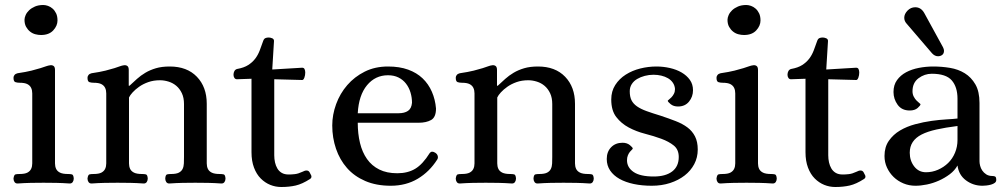

<svg xmlns="http://www.w3.org/2000/svg" viewBox="-20 -731 4025 768"><path d="M144 -591Q133 -591 121.5 -594Q110 -597 100.5 -604.5Q91 -612 84.5 -623.5Q78 -635 78 -652Q78 -660 82.5 -670.5Q87 -681 96.5 -690Q106 -699 120 -705Q134 -711 153 -711Q162 -711 172 -707.5Q182 -704 190.5 -696.5Q199 -689 204.5 -677.5Q210 -666 210 -649Q210 -628 193 -609.5Q176 -591 144 -591ZM200 -103Q200 -90 200 -77.5Q200 -65 204.5 -55.5Q209 -46 220 -40.5Q231 -35 252 -35Q261 -35 267.5 -33.5Q274 -32 275 -17Q275 -9 271 -3Q267 3 259 3Q230 1 205.5 0.5Q181 0 154 0Q127 0 103 0.5Q79 1 50 3Q42 3 38 -3Q34 -9 34 -17Q36 -32 42 -33.5Q48 -35 58 -35Q79 -35 89.5 -40.5Q100 -46 104.5 -55.5Q109 -65 109 -77.5Q109 -90 109 -103V-332Q109 -345 109 -357.5Q109 -370 104.5 -379.5Q100 -389 89.5 -394.5Q79 -400 58 -400Q49 -400 41.5 -402.5Q34 -405 34 -420Q34 -426 38 -431Q42 -436 50 -438Q84 -443 106 -448.5Q128 -454 142 -458.5Q156 -463 164.5 -466Q173 -469 181 -470Q189 -471 194.5 -467Q200 -463 200 -451Z M495 -388H498Q513 -402 528 -415.5Q543 -429 561.5 -440Q580 -451 603.5 -458Q627 -465 659 -465Q728 -465 767.5 -424Q807 -383 807 -316V-103Q807 -90 807 -77.5Q807 -65 811.5 -55.5Q816 -46 827 -40.5Q838 -35 859 -35Q868 -35 874.5 -33.5Q881 -32 882 -17Q882 -9 878 -3Q874 3 866 3Q837 1 812.5 0.5Q788 0 761 0Q734 0 710 0.5Q686 1 657 3Q649 3 645 -3Q641 -9 641 -17Q642 -32 648.5 -33.5Q655 -35 664 -35Q685 -35 695.5 -40.5Q706 -46 710.5 -55.5Q715 -65 715.5 -77.5Q716 -90 716 -103V-315Q716 -340 707.5 -358Q699 -376 685.5 -387.5Q672 -399 654.5 -404.5Q637 -410 620 -410Q594 -410 573 -402.5Q552 -395 536.5 -384Q521 -373 510.5 -361.5Q500 -350 496 -341V-103Q496 -90 496 -77.5Q496 -65 500.5 -55.5Q505 -46 516 -40.5Q527 -35 548 -35Q557 -35 563.5 -33.5Q570 -32 571 -17Q571 -9 567 -3Q563 3 555 3Q526 1 501.5 0.5Q477 0 450 0Q423 0 399 0.5Q375 1 346 3Q338 3 334 -3Q330 -9 330 -17Q332 -32 338 -33.5Q344 -35 354 -35Q375 -35 385.5 -40.5Q396 -46 400.5 -55.5Q405 -65 405 -77.5Q405 -90 405 -103V-332Q405 -345 405 -357.5Q405 -370 400.5 -379.5Q396 -389 385.5 -394.5Q375 -400 354 -400Q345 -400 337.5 -402.5Q330 -405 330 -420Q330 -426 334 -431Q338 -436 346 -438Q380 -443 402 -448.5Q424 -454 438 -458.5Q452 -463 460 -466Q468 -469 476 -470Q484 -471 489.5 -467Q495 -463 495 -451Z M1077 -414V-110Q1077 -95 1080 -81.5Q1083 -68 1089.5 -57Q1096 -46 1107 -39.5Q1118 -33 1135 -33Q1146 -33 1159.5 -34.5Q1173 -36 1190 -44Q1194 -46 1198 -47.5Q1202 -49 1206 -49Q1214 -49 1218 -42.5Q1222 -36 1225 -29Q1228 -20 1220 -15Q1189 5 1163 11Q1137 17 1105 17Q1082 17 1061 8.5Q1040 0 1023 -17Q1006 -34 996 -60.5Q986 -87 986 -122V-416L928 -414Q921 -414 917.5 -419.5Q914 -425 914 -432Q914 -440 917.5 -446.5Q921 -453 928 -455Q956 -460 973 -471Q990 -482 1001 -496.5Q1012 -511 1019 -529.5Q1026 -548 1033 -568Q1036 -576 1041.5 -578.5Q1047 -581 1055 -581Q1061 -581 1068.5 -578Q1076 -575 1076 -567L1069 -453L1186 -460Q1195 -461 1198 -455Q1201 -449 1201 -441Q1201 -430 1197.5 -420.5Q1194 -411 1189 -411Z M1574 -278Q1598 -278 1612 -287.5Q1626 -297 1628 -320Q1628 -341 1622 -361Q1616 -381 1604 -396.5Q1592 -412 1574 -421Q1556 -430 1532 -430Q1481 -430 1448 -390Q1415 -350 1411 -278ZM1729 -93Q1698 -44 1651 -16Q1604 12 1543 12Q1485 12 1441 -7Q1397 -26 1368 -59Q1339 -92 1324 -136Q1309 -180 1309 -229Q1309 -272 1324.5 -314.5Q1340 -357 1369 -390.5Q1398 -424 1439 -444.5Q1480 -465 1532 -465Q1578 -465 1612.5 -452.5Q1647 -440 1670.5 -417.5Q1694 -395 1707.5 -364Q1721 -333 1724 -297Q1724 -262 1704.5 -251Q1685 -240 1654 -240H1411Q1411 -196 1420 -159Q1429 -122 1448 -95Q1467 -68 1497 -53Q1527 -38 1569 -38Q1611 -38 1641 -56Q1671 -74 1699 -119Q1707 -129 1721 -120Q1729 -115 1731 -107Q1733 -99 1729 -93Z M1968 -388H1971Q1986 -402 2001 -415.5Q2016 -429 2034.5 -440Q2053 -451 2076.5 -458Q2100 -465 2132 -465Q2201 -465 2240.5 -424Q2280 -383 2280 -316V-103Q2280 -90 2280 -77.5Q2280 -65 2284.5 -55.5Q2289 -46 2300 -40.5Q2311 -35 2332 -35Q2341 -35 2347.5 -33.5Q2354 -32 2355 -17Q2355 -9 2351 -3Q2347 3 2339 3Q2310 1 2285.5 0.5Q2261 0 2234 0Q2207 0 2183 0.5Q2159 1 2130 3Q2122 3 2118 -3Q2114 -9 2114 -17Q2115 -32 2121.5 -33.5Q2128 -35 2137 -35Q2158 -35 2168.5 -40.5Q2179 -46 2183.5 -55.5Q2188 -65 2188.5 -77.5Q2189 -90 2189 -103V-315Q2189 -340 2180.5 -358Q2172 -376 2158.5 -387.5Q2145 -399 2127.5 -404.5Q2110 -410 2093 -410Q2067 -410 2046 -402.5Q2025 -395 2009.5 -384Q1994 -373 1983.5 -361.5Q1973 -350 1969 -341V-103Q1969 -90 1969 -77.5Q1969 -65 1973.5 -55.5Q1978 -46 1989 -40.5Q2000 -35 2021 -35Q2030 -35 2036.5 -33.5Q2043 -32 2044 -17Q2044 -9 2040 -3Q2036 3 2028 3Q1999 1 1974.5 0.5Q1950 0 1923 0Q1896 0 1872 0.5Q1848 1 1819 3Q1811 3 1807 -3Q1803 -9 1803 -17Q1805 -32 1811 -33.5Q1817 -35 1827 -35Q1848 -35 1858.5 -40.5Q1869 -46 1873.5 -55.5Q1878 -65 1878 -77.5Q1878 -90 1878 -103V-332Q1878 -345 1878 -357.5Q1878 -370 1873.5 -379.5Q1869 -389 1858.5 -394.5Q1848 -400 1827 -400Q1818 -400 1810.5 -402.5Q1803 -405 1803 -420Q1803 -426 1807 -431Q1811 -436 1819 -438Q1853 -443 1875 -448.5Q1897 -454 1911 -458.5Q1925 -463 1933 -466Q1941 -469 1949 -470Q1957 -471 1962.5 -467Q1968 -463 1968 -451Z M2587 12Q2548 12 2515 5Q2482 -2 2458 -15.5Q2434 -29 2420.5 -49Q2407 -69 2407 -95Q2407 -124 2424.5 -142Q2442 -160 2470 -160Q2488 -160 2499.5 -150.5Q2511 -141 2511 -137Q2511 -135 2507.5 -132Q2504 -129 2499.5 -123.5Q2495 -118 2491.5 -109.5Q2488 -101 2488 -90Q2488 -61 2514.5 -43Q2541 -25 2595 -25Q2642 -25 2668.5 -45Q2695 -65 2695 -103Q2695 -133 2675 -149Q2655 -165 2625 -176Q2595 -187 2560 -196Q2525 -205 2495 -221Q2465 -237 2445 -263Q2425 -289 2425 -333Q2425 -366 2441 -391Q2457 -416 2483 -432.5Q2509 -449 2541 -457Q2573 -465 2606 -465Q2633 -465 2659.5 -459Q2686 -453 2706.5 -441Q2727 -429 2739.5 -411.5Q2752 -394 2752 -370Q2752 -344 2736 -324.5Q2720 -305 2692 -305Q2674 -305 2662.5 -314.5Q2651 -324 2651 -328Q2651 -329 2655.5 -332.5Q2660 -336 2665.5 -341.5Q2671 -347 2675.5 -355.5Q2680 -364 2680 -375Q2679 -389 2671.5 -400Q2664 -411 2652 -418Q2640 -425 2625 -428.5Q2610 -432 2594 -432Q2576 -432 2559 -427.5Q2542 -423 2528.5 -415Q2515 -407 2507 -394.5Q2499 -382 2499 -366Q2499 -344 2506 -330Q2513 -316 2528 -305.5Q2543 -295 2566.5 -286.5Q2590 -278 2623 -268Q2656 -257 2683 -246.5Q2710 -236 2729.5 -221.5Q2749 -207 2760 -185.5Q2771 -164 2771 -133Q2771 -101 2757 -74.5Q2743 -48 2718.5 -29Q2694 -10 2660.5 1Q2627 12 2587 12Z M2956 -591Q2945 -591 2933.5 -594Q2922 -597 2912.5 -604.5Q2903 -612 2896.5 -623.5Q2890 -635 2890 -652Q2890 -660 2894.5 -670.5Q2899 -681 2908.5 -690Q2918 -699 2932 -705Q2946 -711 2965 -711Q2974 -711 2984 -707.5Q2994 -704 3002.5 -696.5Q3011 -689 3016.5 -677.5Q3022 -666 3022 -649Q3022 -628 3005 -609.5Q2988 -591 2956 -591ZM3012 -103Q3012 -90 3012 -77.5Q3012 -65 3016.5 -55.5Q3021 -46 3032 -40.5Q3043 -35 3064 -35Q3073 -35 3079.5 -33.5Q3086 -32 3087 -17Q3087 -9 3083 -3Q3079 3 3071 3Q3042 1 3017.5 0.5Q2993 0 2966 0Q2939 0 2915 0.5Q2891 1 2862 3Q2854 3 2850 -3Q2846 -9 2846 -17Q2848 -32 2854 -33.5Q2860 -35 2870 -35Q2891 -35 2901.5 -40.5Q2912 -46 2916.5 -55.5Q2921 -65 2921 -77.5Q2921 -90 2921 -103V-332Q2921 -345 2921 -357.5Q2921 -370 2916.5 -379.5Q2912 -389 2901.5 -394.5Q2891 -400 2870 -400Q2861 -400 2853.5 -402.5Q2846 -405 2846 -420Q2846 -426 2850 -431Q2854 -436 2862 -438Q2896 -443 2918 -448.5Q2940 -454 2954 -458.5Q2968 -463 2976.5 -466Q2985 -469 2993 -470Q3001 -471 3006.5 -467Q3012 -463 3012 -451Z M3293 -414V-110Q3293 -95 3296 -81.5Q3299 -68 3305.5 -57Q3312 -46 3323 -39.5Q3334 -33 3351 -33Q3362 -33 3375.5 -34.5Q3389 -36 3406 -44Q3410 -46 3414 -47.5Q3418 -49 3422 -49Q3430 -49 3434 -42.5Q3438 -36 3441 -29Q3444 -20 3436 -15Q3405 5 3379 11Q3353 17 3321 17Q3298 17 3277 8.5Q3256 0 3239 -17Q3222 -34 3212 -60.5Q3202 -87 3202 -122V-416L3144 -414Q3137 -414 3133.5 -419.5Q3130 -425 3130 -432Q3130 -440 3133.5 -446.5Q3137 -453 3144 -455Q3172 -460 3189 -471Q3206 -482 3217 -496.5Q3228 -511 3235 -529.5Q3242 -548 3249 -568Q3252 -576 3257.5 -578.5Q3263 -581 3271 -581Q3277 -581 3284.5 -578Q3292 -575 3292 -567L3285 -453L3402 -460Q3411 -461 3414 -455Q3417 -449 3417 -441Q3417 -430 3413.5 -420.5Q3410 -411 3405 -411Z M3707 -436Q3678 -436 3654 -418Q3630 -400 3630 -366Q3630 -354 3635 -344.5Q3640 -335 3646 -329Q3652 -323 3657 -319Q3662 -315 3662 -314Q3662 -309 3650.5 -299Q3639 -289 3619 -289Q3587 -289 3570.5 -312Q3554 -335 3554 -363Q3554 -391 3568 -410.5Q3582 -430 3604.5 -442Q3627 -454 3655.5 -459.5Q3684 -465 3713 -465Q3747 -465 3780 -459.5Q3813 -454 3839 -438Q3865 -422 3881.5 -393.5Q3898 -365 3898 -319V-86Q3898 -78 3900.5 -68Q3903 -58 3909 -49Q3915 -40 3925 -33.5Q3935 -27 3950 -27Q3957 -27 3961 -24.5Q3965 -22 3965 -11Q3965 -4 3959 0.5Q3953 5 3944 7.5Q3935 10 3925.5 11Q3916 12 3910 12Q3873 12 3844 -9.5Q3815 -31 3810 -69Q3799 -49 3779 -34Q3759 -19 3735.5 -8.5Q3712 2 3687.5 7Q3663 12 3642 12Q3616 12 3593.5 2.5Q3571 -7 3554.5 -23Q3538 -39 3528 -60.5Q3518 -82 3518 -107Q3518 -143 3535.5 -168Q3553 -193 3580 -209Q3607 -225 3640.5 -234Q3674 -243 3706.5 -247.5Q3739 -252 3766.5 -253.5Q3794 -255 3810 -257V-336Q3810 -383 3787 -409.5Q3764 -436 3707 -436ZM3810 -227Q3762 -221 3726 -213Q3690 -205 3666.5 -193Q3643 -181 3631 -163Q3619 -145 3619 -120Q3619 -88 3637 -65Q3655 -42 3684 -42Q3709 -42 3732 -52Q3755 -62 3772.5 -79Q3790 -96 3800 -120Q3810 -144 3810 -171ZM3606 -637Q3597 -647 3597 -660Q3597 -675 3610 -688.5Q3623 -702 3641 -702Q3664 -702 3677 -679L3752 -542Q3756 -534 3756 -528Q3756 -517 3749 -511.5Q3742 -506 3732 -506Q3719 -506 3708 -518Z"/></svg>

Font: Alice
Style: Regular
Weight: 400
Designer: Cyreal (www.cyreal.org)
Foundry: Cyreal (www.cyreal.org)
Version: Version 1.010